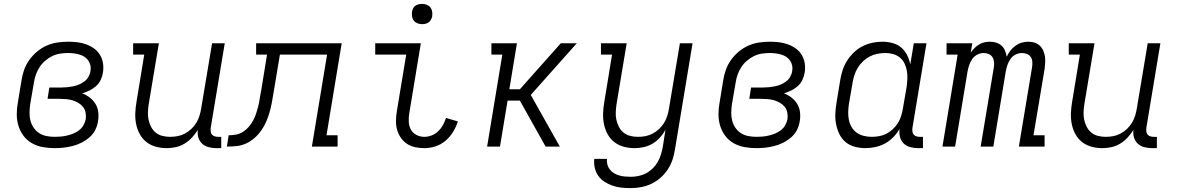

<svg xmlns="http://www.w3.org/2000/svg" viewBox="-20 -752 6040 985"><path d="M260 8Q229 8 199 2.5Q169 -3 143.5 -17.5Q118 -32 100.5 -55.5Q83 -79 74.5 -107Q66 -135 66 -166Q66 -197 72 -228L90 -338Q94 -366 103.5 -393Q113 -420 130 -444Q147 -468 170.5 -487.5Q194 -507 220.5 -518.5Q247 -530 275 -534Q303 -538 331 -538Q355 -538 378.5 -535Q402 -532 423.5 -524Q445 -516 463.5 -502.5Q482 -489 493.5 -469.5Q505 -450 508.5 -426.5Q512 -403 508 -379Q505 -360 496.5 -342Q488 -324 473 -310.5Q458 -297 439.5 -288Q421 -279 402 -273Q423 -265 440.5 -251.5Q458 -238 469.5 -219.5Q481 -201 484 -177.5Q487 -154 483 -131Q480 -108 469 -86Q458 -64 439 -47.5Q420 -31 398 -20Q376 -9 352.5 -3Q329 3 306 5.5Q283 8 260 8ZM262 -50Q278 -50 293.5 -51.5Q309 -53 325.5 -57Q342 -61 357.5 -67.5Q373 -74 386.5 -84.5Q400 -95 408.5 -110Q417 -125 420 -141Q422 -158 419 -174.5Q416 -191 406 -203.5Q396 -216 381.5 -224.5Q367 -233 351.5 -237.5Q336 -242 319 -243.5Q302 -245 284 -245H224L233 -303H294Q309 -303 324 -304.5Q339 -306 354.5 -309Q370 -312 384.5 -318Q399 -324 412 -333.5Q425 -343 433.5 -357.5Q442 -372 444 -387Q447 -401 444 -415.5Q441 -430 433 -441.5Q425 -453 413.5 -460.5Q402 -468 388.5 -472Q375 -476 360 -478Q345 -480 330 -480Q310 -480 289 -477Q268 -474 248.5 -464.5Q229 -455 212 -440.5Q195 -426 183 -407.5Q171 -389 164 -369Q157 -349 154 -328L135 -218Q132 -197 131.5 -175.5Q131 -154 136 -134Q141 -114 152.5 -97Q164 -80 181 -69Q198 -58 219 -54Q240 -50 262 -50Z M835 8Q806 8 779 0.5Q752 -7 731 -23.5Q710 -40 697 -64Q684 -88 678.5 -115Q673 -142 674 -170.5Q675 -199 680 -228L720 -472H663V-530H795L743 -218Q740 -198 739 -177.5Q738 -157 742 -138Q746 -119 755 -101.5Q764 -84 778.5 -72Q793 -60 812.5 -55Q832 -50 852 -50Q852 -50 852.5 -50Q853 -50 853 -50Q872 -50 891 -53.5Q910 -57 928 -66.5Q946 -76 961 -90Q976 -104 986.5 -121Q997 -138 1003 -157Q1009 -176 1012 -195L1068 -530H1133L1061 -96Q1060 -86 1061 -77Q1062 -68 1067.5 -61.5Q1073 -55 1081.5 -52.5Q1090 -50 1099 -50H1115V8H1090Q1070 8 1050.5 3Q1031 -2 1017 -15Q1003 -28 997.5 -47Q992 -66 995 -86Q982 -65 965 -46.5Q948 -28 926.5 -15Q905 -2 881.5 3Q858 8 835 8Z M1144 0 1153 -58Q1172 -58 1191 -61.5Q1210 -65 1226.5 -75.5Q1243 -86 1256 -101Q1269 -116 1278.5 -133.5Q1288 -151 1294 -169.5Q1300 -188 1304.5 -206Q1309 -224 1312 -242.5Q1315 -261 1318 -279Q1318 -280 1318.5 -280Q1319 -280 1319 -280V-281Q1319 -282 1319 -282Q1319 -282 1319 -282L1350 -472H1294V-530H1733L1655 -58H1712V0H1580L1658 -472H1416L1383 -274Q1379 -249 1374.5 -225Q1370 -201 1363 -176.5Q1356 -152 1346 -128.5Q1336 -105 1321 -83.5Q1306 -62 1285.5 -44Q1265 -26 1241.5 -15.5Q1218 -5 1193 -2.5Q1168 0 1144 0Z M2157 8Q2133 8 2109.5 3Q2086 -2 2067.5 -14.5Q2049 -27 2036 -46Q2023 -65 2017 -87Q2011 -109 2011.5 -133.5Q2012 -158 2016 -182L2064 -472H1905V-530H2139L2080 -173Q2076 -151 2077 -128.5Q2078 -106 2087.5 -88Q2097 -70 2116 -60Q2135 -50 2157 -50Q2176 -50 2195 -57.5Q2214 -65 2228.5 -79Q2243 -93 2252.5 -110.5Q2262 -128 2268 -147L2329 -129Q2320 -101 2304.5 -75.5Q2289 -50 2265.5 -30Q2242 -10 2213.5 -1Q2185 8 2157 8ZM2145 -628Q2133 -628 2121.5 -632.5Q2110 -637 2103 -646Q2096 -655 2094 -667.5Q2092 -680 2094 -693Q2095 -701 2099.5 -709.5Q2104 -718 2111.5 -723Q2119 -728 2128 -730Q2137 -732 2145 -732Q2158 -732 2169.5 -727.5Q2181 -723 2188 -714Q2195 -705 2197 -692.5Q2199 -680 2197 -667Q2195 -659 2190.5 -650.5Q2186 -642 2178.5 -637Q2171 -632 2162.5 -630Q2154 -628 2145 -628Z M2479 0 2557 -472H2501V-530H2632L2593 -294H2647L2857 -530H2939L2703 -265L2852 0H2779L2647 -236H2584L2545 0Z M3215 213Q3191 213 3167.5 210.5Q3144 208 3122.5 200.5Q3101 193 3082 181Q3063 169 3050 151Q3037 133 3031.5 110Q3026 87 3029 63H3094Q3092 78 3096 92.5Q3100 107 3109 118Q3118 129 3130 136.5Q3142 144 3156 148Q3170 152 3185 153.5Q3200 155 3215 155Q3235 155 3255 151Q3275 147 3293.5 137.5Q3312 128 3327.5 113Q3343 98 3353.5 80Q3364 62 3370 42.5Q3376 23 3380 3L3394 -86Q3382 -64 3365 -45.5Q3348 -27 3326.5 -14.5Q3305 -2 3281.5 3Q3258 8 3235 8Q3206 8 3179 0.5Q3152 -7 3131 -23.5Q3110 -40 3097 -64Q3084 -88 3078.5 -115Q3073 -142 3074 -170.5Q3075 -199 3080 -228L3120 -472H3063V-530H3195L3143 -218Q3140 -198 3139 -177.5Q3138 -157 3142 -138Q3146 -119 3155 -101.5Q3164 -84 3178.5 -72Q3193 -60 3212.5 -55Q3232 -50 3252 -50Q3252 -50 3252.5 -50Q3253 -50 3253 -50Q3272 -50 3291 -53.5Q3310 -57 3328 -66.5Q3346 -76 3361 -90Q3376 -104 3386.5 -121Q3397 -138 3403 -157Q3409 -176 3412 -195L3468 -530H3533L3443 13Q3439 40 3430.5 66Q3422 92 3406.5 116Q3391 140 3369 159.5Q3347 179 3321.5 191Q3296 203 3269 208Q3242 213 3215 213Z M3860 8Q3829 8 3799 2.5Q3769 -3 3743.5 -17.5Q3718 -32 3700.5 -55.5Q3683 -79 3674.5 -107Q3666 -135 3666 -166Q3666 -197 3672 -228L3690 -338Q3694 -366 3703.5 -393Q3713 -420 3730 -444Q3747 -468 3770.5 -487.5Q3794 -507 3820.5 -518.5Q3847 -530 3875 -534Q3903 -538 3931 -538Q3955 -538 3978.5 -535Q4002 -532 4023.5 -524Q4045 -516 4063.5 -502.5Q4082 -489 4093.5 -469.5Q4105 -450 4108.5 -426.5Q4112 -403 4108 -379Q4105 -360 4096.5 -342Q4088 -324 4073 -310.5Q4058 -297 4039.5 -288Q4021 -279 4002 -273Q4023 -265 4040.5 -251.5Q4058 -238 4069.5 -219.5Q4081 -201 4084 -177.5Q4087 -154 4083 -131Q4080 -108 4069 -86Q4058 -64 4039 -47.5Q4020 -31 3998 -20Q3976 -9 3952.5 -3Q3929 3 3906 5.5Q3883 8 3860 8ZM3862 -50Q3878 -50 3893.5 -51.5Q3909 -53 3925.5 -57Q3942 -61 3957.5 -67.5Q3973 -74 3986.5 -84.5Q4000 -95 4008.5 -110Q4017 -125 4020 -141Q4022 -158 4019 -174.5Q4016 -191 4006 -203.5Q3996 -216 3981.5 -224.5Q3967 -233 3951.5 -237.5Q3936 -242 3919 -243.5Q3902 -245 3884 -245H3824L3833 -303H3894Q3909 -303 3924 -304.5Q3939 -306 3954.5 -309Q3970 -312 3984.5 -318Q3999 -324 4012 -333.5Q4025 -343 4033.5 -357.5Q4042 -372 4044 -387Q4047 -401 4044 -415.5Q4041 -430 4033 -441.5Q4025 -453 4013.5 -460.5Q4002 -468 3988.5 -472Q3975 -476 3960 -478Q3945 -480 3930 -480Q3910 -480 3889 -477Q3868 -474 3848.5 -464.5Q3829 -455 3812 -440.5Q3795 -426 3783 -407.5Q3771 -389 3764 -369Q3757 -349 3754 -328L3735 -218Q3732 -197 3731.5 -175.5Q3731 -154 3736 -134Q3741 -114 3752.5 -97Q3764 -80 3781 -69Q3798 -58 3819 -54Q3840 -50 3862 -50Z M4419 8Q4391 8 4364 0.5Q4337 -7 4317 -24Q4297 -41 4285.5 -65.5Q4274 -90 4269 -116.5Q4264 -143 4265.5 -171.5Q4267 -200 4272 -228L4290 -338Q4294 -364 4302 -389.5Q4310 -415 4324.5 -438.5Q4339 -462 4359.5 -482Q4380 -502 4404.5 -514.5Q4429 -527 4455 -532.5Q4481 -538 4507 -538Q4534 -538 4559.5 -531Q4585 -524 4603.5 -508Q4622 -492 4633.5 -469.5Q4645 -447 4650 -422L4668 -530H4733L4661 -96Q4660 -86 4661 -77Q4662 -68 4667.5 -61.5Q4673 -55 4681.5 -52.5Q4690 -50 4699 -50H4715V8H4690Q4669 8 4649 2.5Q4629 -3 4615.5 -16.5Q4602 -30 4597 -50Q4592 -70 4595 -91Q4582 -68 4562.5 -48Q4543 -28 4519.5 -15.5Q4496 -3 4470 2.5Q4444 8 4419 8ZM4452 -50Q4471 -50 4490.5 -53.5Q4510 -57 4527.5 -66Q4545 -75 4560.5 -89.5Q4576 -104 4586.5 -121Q4597 -138 4603 -157Q4609 -176 4612 -195L4631 -305Q4634 -326 4635 -347Q4636 -368 4632.5 -388Q4629 -408 4620.5 -426Q4612 -444 4597 -456.5Q4582 -469 4562.5 -474.5Q4543 -480 4522 -480Q4501 -480 4481 -476Q4461 -472 4442.5 -462.5Q4424 -453 4408 -438Q4392 -423 4381 -405Q4370 -387 4363.5 -367.5Q4357 -348 4354 -328L4335 -218Q4332 -198 4331.5 -177Q4331 -156 4335 -136.5Q4339 -117 4349 -100Q4359 -83 4375 -71.5Q4391 -60 4411 -55Q4431 -50 4452 -50Z M4815 0 4893 -472H4836V-530H4968L4960 -482Q4968 -494 4979 -505Q4990 -516 5003 -524Q5016 -532 5030 -535Q5044 -538 5059 -538Q5076 -538 5091.5 -533Q5107 -528 5118.5 -517.5Q5130 -507 5136 -492Q5142 -477 5145 -461Q5152 -477 5163 -491.5Q5174 -506 5189 -517Q5204 -528 5221 -533Q5238 -538 5255 -538Q5272 -538 5287 -533.5Q5302 -529 5313.5 -518.5Q5325 -508 5331.5 -493.5Q5338 -479 5340.5 -463.5Q5343 -448 5342 -431Q5341 -414 5339 -398L5282 -58H5339V0H5207L5275 -409Q5277 -422 5276 -435.5Q5275 -449 5268 -459.5Q5261 -470 5248.5 -475Q5236 -480 5222 -480Q5206 -480 5190 -472Q5174 -464 5164 -449.5Q5154 -435 5148.5 -419Q5143 -403 5140 -387L5076 0H5011L5079 -409Q5081 -422 5079.5 -435.5Q5078 -449 5071 -459.5Q5064 -470 5052 -475Q5040 -480 5026 -480Q5010 -480 4994 -472Q4978 -464 4968 -449.5Q4958 -435 4952.5 -419Q4947 -403 4944 -387L4880 0Z M5635 8Q5606 8 5579 0.5Q5552 -7 5531 -23.5Q5510 -40 5497 -64Q5484 -88 5478.5 -115Q5473 -142 5474 -170.5Q5475 -199 5480 -228L5520 -472H5463V-530H5595L5543 -218Q5540 -198 5539 -177.5Q5538 -157 5542 -138Q5546 -119 5555 -101.5Q5564 -84 5578.5 -72Q5593 -60 5612.5 -55Q5632 -50 5652 -50Q5652 -50 5652.5 -50Q5653 -50 5653 -50Q5672 -50 5691 -53.5Q5710 -57 5728 -66.5Q5746 -76 5761 -90Q5776 -104 5786.5 -121Q5797 -138 5803 -157Q5809 -176 5812 -195L5868 -530H5933L5861 -96Q5860 -86 5861 -77Q5862 -68 5867.5 -61.5Q5873 -55 5881.5 -52.5Q5890 -50 5899 -50H5915V8H5890Q5870 8 5850.5 3Q5831 -2 5817 -15Q5803 -28 5797.5 -47Q5792 -66 5795 -86Q5782 -65 5765 -46.5Q5748 -28 5726.5 -15Q5705 -2 5681.5 3Q5658 8 5635 8Z"/></svg>

Font: Iosevka Curly Slab LtEx
Style: Italic
Weight: 300
Width: 7
Italic angle: -9°
Monospace: yes
Designer: Belleve Invis
Foundry: Belleve Invis
Version: Version 11.1.0; ttfautohint (v1.8.3)